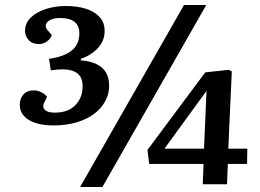

<svg xmlns="http://www.w3.org/2000/svg" viewBox="-20 -736 1040 767"><path d="M300 11 715 -716H804L389 11ZM892 -142H968L967 -81H890L887 0H790L793 -81H576L569 -137L800 -447L894 -457L906 -451ZM795 -142 805 -373 637 -142ZM398 -612Q398 -574 372 -545Q346 -516 303 -501V-495Q340 -492 365 -480Q390 -468 403 -447Q416 -426 416 -392Q416 -360 400 -331Q384 -302 355 -280.5Q326 -259 285 -247Q244 -235 194 -235Q131 -235 95 -257Q59 -279 59 -318Q59 -342 73.5 -358.5Q88 -375 116 -375Q132 -375 147 -366.5Q162 -358 168 -349L156 -325Q148 -309 159 -297.5Q170 -286 199 -286Q252 -286 281 -316Q310 -346 310 -391Q310 -427 289 -443Q268 -459 230 -459Q219 -459 206.5 -458Q194 -457 183 -455L176 -501Q238 -510 267.5 -535Q297 -560 297 -603Q297 -633 278 -648.5Q259 -664 220 -664Q196 -664 181 -656.5Q166 -649 163 -637Q160 -625 173 -612L187 -596Q182 -581 167.5 -570.5Q153 -560 136 -560Q109 -560 94.5 -576Q80 -592 80 -612Q80 -643 102 -665Q124 -687 161.5 -699.5Q199 -712 244 -712Q289 -712 323.5 -701Q358 -690 378 -668Q398 -646 398 -612Z"/></svg>

Font: Literata 18pt SemiBold
Style: Italic
Weight: 600
Italic angle: -2°
Designer: Latin by Veronika Burian and Jose Scaglione. Greek by Irene Vlachou. Cyrillic by Vera Evstafieva
Foundry: TypeTogether
Version: Version 3.103;gftools[0.9.29]